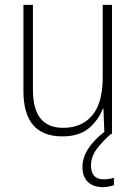

<svg xmlns="http://www.w3.org/2000/svg" viewBox="-20 -549 562 787"><path d="M439 -529V0H408L404 -103H401Q385 -59 345.5 -24.5Q306 10 235 10Q76 10 76 -176V-529H115V-182Q115 -101 146.5 -63Q178 -25 239 -25Q315 -25 358 -76Q401 -127 401 -232V-529ZM353 129Q353 186 405 186Q418 186 429.5 184Q441 182 447 180V210Q439 213 427 215.5Q415 218 401 218Q363 218 340.5 197Q318 176 318 135Q318 97 342 60Q366 23 411 -11L435 0Q399 31 376 62.5Q353 94 353 129Z"/></svg>

Font: Noto Sans Arabic UI SmCn XLt
Style: Regular
Weight: 200
Width: 4
Designer: Monotype Design Team, Nadine Chahine and Nizar Qandah
Foundry: Monotype Imaging Inc.
Version: Version 2.010; ttfautohint (v1.8.4.7-5d5b)